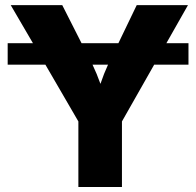

<svg xmlns="http://www.w3.org/2000/svg" viewBox="-20 -748 785 768"><path d="M733.9 -575.2V-489.3H596.7L467.8 -262.2V0H293.5V-262.2L161.6 -489.3H10.7V-575.2H111.8L22.9 -727.5H229L306.2 -575.2H453.6L526.9 -727.5H731.9L645.5 -575.2ZM412.1 -489.3H350.1Q367.2 -453.6 381.8 -412.6Q395.5 -453.6 412.1 -489.3Z"/></svg>

Font: Inter Extra Bold
Style: Regular
Weight: 800
Designer: Rasmus Andersson
Foundry: rsms
Version: Version 4.000;git-3c8e0fc